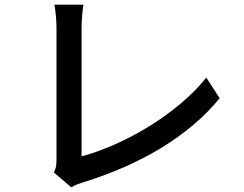

<svg xmlns="http://www.w3.org/2000/svg" viewBox="-20 -771 1040 819"><path d="M284 28C303 16 322 11 334 7C577 -68 784 -189 917 -352L860 -440C734 -282 507 -152 328 -104V-651C328 -684 331 -720 336 -751H212C217 -728 221 -682 221 -650V-91C221 -70 220 -55 210 -35Z"/></svg>

Font: Noto Sans T Chinese Medium
Style: Regular
Weight: 500
Designer: Ryoko NISHIZUKA (kana & ideographs); Paul D. Hunt (Latin, Greek & Cyrillic); Wenlong ZHANG (bopomofo); Sandoll Communica
Foundry: Adobe Systems Incorporated
Version: Version 1.000;PS 1;hotconv 1.0.78;makeotf.lib2.5.61930